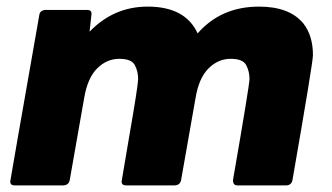

<svg xmlns="http://www.w3.org/2000/svg" viewBox="-20 -561 1006 581"><path d="M847 0H698Q685 0 685 -16Q735 -304 735 -322Q735 -345 725 -364Q715 -383 678 -383Q640 -383 611 -354Q582 -325 572 -266L528 -16Q525 -1 509 0H361Q348 0 348 -12L371 -148Q398 -303 398 -322Q398 -345 388 -364Q378 -383 341 -383Q303 -383 274 -354Q245 -325 235 -266L191 -16Q188 -1 172 0H24Q11 0 11 -12Q11 -15 99 -516Q101 -530 118 -531H244Q257 -531 257 -519L251 -465Q324 -541 427 -541Q541 -541 578 -460Q649 -541 764 -541Q856 -541 898 -490Q927 -453 927 -394Q927 -372 865 -16Q862 -1 847 0Z"/></svg>

Font: YamahaIndonesia935. App XBold
Style: Italic
Weight: 800
Italic angle: -10°
Designer: Dalton Maag Ltd
Foundry: Dalton Maag Ltd
Version: Version 1.002; January 01, 2024; Regular/Italic